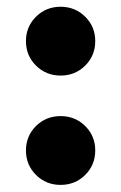

<svg xmlns="http://www.w3.org/2000/svg" viewBox="-20 -529 353 560"><path d="M156.7 10.3Q114.3 10.3 85 -18.8Q55.7 -47.9 55.7 -90.3Q55.7 -132.3 85 -161.4Q114.3 -190.4 156.7 -190.4Q199.2 -190.4 228.5 -161.4Q257.8 -132.3 257.8 -90.3Q257.8 -47.9 228.5 -18.8Q199.2 10.3 156.7 10.3ZM156.7 -308.6Q114.3 -308.6 85 -337.6Q55.7 -366.7 55.7 -409.2Q55.7 -451.2 85 -480.2Q114.3 -509.3 156.7 -509.3Q199.2 -509.3 228.5 -480.2Q257.8 -451.2 257.8 -409.2Q257.8 -366.7 228.5 -337.6Q199.2 -308.6 156.7 -308.6Z"/></svg>

Font: Inter 24pt Black
Style: Regular
Weight: 900
Designer: Rasmus Andersson
Foundry: rsms
Version: Version 4.001;git-66647c0bb